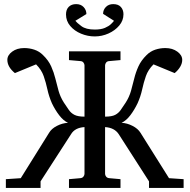

<svg xmlns="http://www.w3.org/2000/svg" viewBox="-20 -923 931 943"><path d="M8.8 0V-43L82 -47.9L221.2 -271Q232.9 -291 259.5 -304.7Q286.1 -318.4 314 -319.8Q291 -330.6 270.8 -356.9Q250.5 -383.3 234.9 -416Q220.2 -449.7 212.9 -483.6Q205.6 -517.6 194.6 -549.1Q183.6 -580.6 157.2 -606.9L53.2 -564Q16.1 -594.2 16.1 -628.9Q16.1 -651.9 39.8 -669.4Q63.5 -687 99.1 -687Q124.5 -687 148.7 -679Q172.9 -670.9 190.9 -652.8Q218.3 -626.5 231.4 -596.9Q244.6 -567.4 252 -536.9Q259.3 -506.3 267.8 -476.3Q276.4 -446.3 293.9 -418.9Q307.6 -398.4 318.1 -383.1Q328.6 -367.7 345.7 -358.9Q362.8 -350.1 395 -350.1V-602.1Q395 -608.9 389.9 -615.7Q384.8 -622.6 374 -623L318.8 -627.9V-670.9H571.8V-627.9L517.1 -623Q506.3 -622.6 501.2 -615.7Q496.1 -608.9 496.1 -602.1V-350.1Q529.3 -350.1 545.9 -358.9Q562.5 -367.7 573 -383.1Q583.5 -398.4 597.2 -418.9Q614.7 -446.3 623.3 -476.3Q631.8 -506.3 639.2 -536.9Q646.5 -567.4 659.9 -596.9Q673.3 -626.5 700.2 -652.8Q718.3 -670.9 742.4 -679Q766.6 -687 792 -687Q827.1 -687 851.1 -669.4Q875 -651.9 875 -628.9Q875 -611.8 865 -595Q855 -578.1 837.9 -564L733.9 -606.9Q707.5 -580.6 696.5 -549.1Q685.5 -517.6 678.2 -483.6Q670.9 -449.7 655.8 -416Q640.1 -383.3 620.1 -356.9Q600.1 -330.6 577.1 -319.8Q604.5 -318.4 631.1 -304.7Q657.7 -291 669.9 -271L810.1 -47.9L881.8 -43V0H711.9V-32.2L563 -264.2Q542 -295.9 496.1 -298.8V-68.8Q496.1 -62.5 501.2 -55.7Q506.3 -48.8 517.1 -47.9L571.8 -43V0H318.8V-43L374 -47.9Q384.8 -48.8 389.9 -55.7Q395 -62.5 395 -68.8V-298.8Q348.1 -295.9 329.1 -264.2L179.2 -32.2V0ZM586.4 -853Q586.4 -822.3 565.7 -797.6Q544.9 -772.9 512.7 -758.5Q480.5 -744.1 445.3 -744.1Q410.6 -744.1 378.2 -757.6Q345.7 -771 325 -795.4Q304.2 -819.8 304.2 -852.1Q304.2 -876 317.6 -889.4Q331.1 -902.8 354 -902.8Q377 -902.8 390.6 -888.4Q404.3 -874 404.3 -854L350.1 -820.8Q356.9 -812 379.4 -794.9Q401.9 -777.8 445.3 -777.8Q476.1 -777.8 495.4 -786.1Q514.6 -794.4 525.1 -804.7Q535.6 -814.9 540 -820.8L486.3 -855Q486.3 -874.5 500 -888.7Q513.7 -902.8 536.1 -902.8Q561 -902.8 573.7 -888.7Q586.4 -874.5 586.4 -853Z"/></svg>

Font: Charis
Style: Regular
Weight: 400
Designer: Walt Agee, Miriam Martin, Annie Olsen, Victor Gaultney, Lorna Priest, Alan Ward, Bob Hallissy, Martin Hosken, Sharon Cor
Foundry: SIL Global
Version: Version 7.000